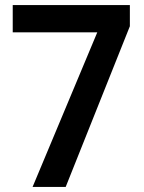

<svg xmlns="http://www.w3.org/2000/svg" viewBox="-20 -734 567 754"><path d="M108 0 362 -607H30V-714H490V-631L238 0Z"/></svg>

Font: Noto Sans Gujarati SemiCondensed SemiBold
Style: Regular
Weight: 600
Width: 4
Designer: Jelle Bosma - Monotype Design Team, Universal Thirst
Foundry: Monotype Imaging Inc.
Version: Version 2.106; ttfautohint (v1.8.4.7-5d5b)